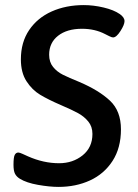

<svg xmlns="http://www.w3.org/2000/svg" viewBox="-20 -727 540 754"><path d="M58 -25Q45 -33 39 -44.5Q33 -56 33 -80Q33 -110 38 -119Q43 -128 52 -128Q57 -128 69 -122.5Q81 -117 90 -113Q151 -86 212 -86Q266 -86 304.5 -117Q343 -148 343 -201Q343 -230 326.5 -250Q310 -270 286 -283Q262 -296 220 -314Q169 -336 137.5 -355Q106 -374 84 -408Q62 -442 62 -494Q62 -561 94.5 -609Q127 -657 183 -682Q239 -707 309 -707Q347 -707 387 -697.5Q427 -688 450 -672Q469 -659 469 -644Q469 -630 453 -605Q437 -580 424 -580Q419 -580 409 -585Q399 -590 393 -593Q353 -614 302 -614Q243 -614 208 -586.5Q173 -559 173 -512Q173 -483 188.5 -464Q204 -445 227 -433.5Q250 -422 292 -405Q369 -372 412 -331.5Q455 -291 455 -219Q455 -146 422 -95Q389 -44 333.5 -18.5Q278 7 210 7Q175 7 129.5 -1Q84 -9 58 -25Z"/></svg>

Font: Asap-MediumItalic
Style: Italic
Weight: 500
Italic angle: -6°
Designer: Pablo Cosgaya
Foundry: Omnibus-Type
Version: Version 2.000; ttfautohint (v1.8)